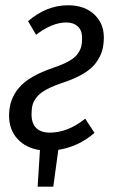

<svg xmlns="http://www.w3.org/2000/svg" viewBox="-20 -557 429 725"><path d="M301.8 -108.9 336.9 -55.2Q276.4 -2.9 200.2 8.8L181.2 147.9H122.1L130.9 9.8Q78.6 2.4 46.4 -32.2Q14.2 -66.9 14.2 -121.1Q14.2 -181.2 51.5 -225.6Q88.9 -270 183.1 -301.8Q218.8 -314 241 -326.7Q263.2 -339.4 273.4 -354Q283.7 -368.7 286.9 -381.6Q290 -394.5 290 -414.1Q290 -441.9 273.9 -457Q257.8 -472.2 230 -472.2Q177.7 -472.2 116.2 -425.8L85.9 -477.1Q156.2 -537.1 236.8 -537.1Q298.3 -537.1 335.2 -503.2Q372.1 -469.2 372.1 -416Q372.1 -388.7 366 -366.7Q359.9 -344.7 344.2 -322.3Q328.6 -299.8 297.6 -280.5Q266.6 -261.2 221.2 -246.1Q181.2 -232.9 156.2 -219.5Q131.3 -206.1 119.1 -190.7Q106.9 -175.3 103 -160.9Q99.1 -146.5 99.1 -125Q99.1 -91.3 116.7 -73.7Q134.3 -56.2 168 -56.2Q236.3 -56.2 301.8 -108.9Z"/></svg>

Font: Fira Sans Compressed Book
Style: Italic
Weight: 350
Width: 3
Italic angle: -8°
Designer: Carrois Corporate & Edenspiekermann AG
Foundry: Carrois Corporate GbR & Edenspiekermann AG
Version: Version 4.203;PS 004.203;hotconv 1.0.88;makeotf.lib2.5.64775